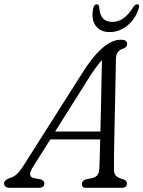

<svg xmlns="http://www.w3.org/2000/svg" viewBox="-52 -896 684 916"><path d="M104 -97.5Q76.5 -53.5 110.5 -46L141.5 -40.5Q160 -35 159.5 -21Q159.5 0 133 0H-3.5Q-32.5 0 -32.5 -21Q-32 -37.5 -3.5 -47.5Q28 -55 56 -99.5L338 -543.5Q391 -628 436.8 -667.2Q482.5 -706.5 525 -706.5Q554.5 -706.5 554.5 -686.5Q554.5 -670.5 535.5 -664Q519 -659 510 -647Q501 -635 501 -612Q500.5 -572 499.2 -517.5Q498 -463 496.8 -402.2Q495.5 -341.5 494.2 -282Q493 -222.5 492.2 -171.8Q491.5 -121 491.5 -87.5Q491.5 -66.5 502 -56.5Q512.5 -46.5 538 -40Q553.5 -35 553.5 -20.5Q553 0 528.5 0H358.5Q338 0 338.5 -18.5Q338.5 -33 357 -40L391 -47Q421 -55.5 422 -91.5Q423 -117.5 424 -153.2Q425 -189 426 -231H188ZM368.5 -518.5 211 -268.5H427Q428.5 -326 429.8 -387Q431 -448 432.2 -505.8Q433.5 -563.5 434.5 -609.5Q421 -595 404.2 -572.2Q387.5 -549.5 368.5 -518.5ZM484 -791.5Q541.5 -791.5 584.5 -863.5Q593.5 -875.5 602 -875.5Q616 -875.5 610 -857Q594.5 -806 556.2 -774.5Q518 -743 471.5 -743Q424.5 -743 403.2 -775Q382 -807 393 -857.5Q397 -875.5 410.5 -875.5Q419 -875.5 421.5 -863.5Q424 -791.5 484 -791.5Z"/></svg>

Font: Fraunces 72pt S100 Light
Style: Italic
Weight: 300
Italic angle: -16°
Version: Version 1.000; ttfautohint (v1.8.3)